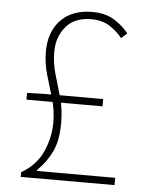

<svg xmlns="http://www.w3.org/2000/svg" viewBox="-49 -693 570 734"><g transform="rotate(5 236.0 -326.0)"><path d="M58 0V-18Q115 -51 139.5 -105.5Q164 -160 164 -218Q164 -265 151 -309Q138 -353 125 -396.5Q112 -440 112 -486Q112 -537 132 -574.5Q152 -612 188.5 -632Q225 -652 276 -652Q327 -652 361 -630.5Q395 -609 416 -582L394 -562Q373 -588 344.5 -606Q316 -624 274 -624Q210 -624 177 -584Q144 -544 144 -488Q144 -443 156.5 -401.5Q169 -360 181.5 -315.5Q194 -271 194 -218Q194 -152 174 -109.5Q154 -67 118 -32V-28H418V0ZM54 -296V-322L120 -324H346V-296Z"/></g></svg>

Font: Assistant ExtraLight ExtraLight
Style: Regular
Weight: 250
Version: Version 3.000